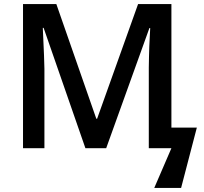

<svg xmlns="http://www.w3.org/2000/svg" viewBox="-20 -734 1010 951"><path d="M720 -595H724Q718 -483 718 -453Q717 -433 717 -399V0H829L744 197H877L955 -102H829V-714H664L461 -146H457L259 -714H94V0H200V-393Q200 -426 192 -596H196L403 0H506Z"/></svg>

Font: OpenSansMMV
Style: Semibold
Weight: 600
Designer: Steve Matteson
Foundry: Ascender Corporation
Version: Version 6.000